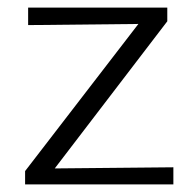

<svg xmlns="http://www.w3.org/2000/svg" viewBox="-20 -485 512 505"><path d="M436 -45V0H46V-35L344 -422L54 -419V-465H420V-429L124 -42Z"/></svg>

Font: Ysabeau SC Semilight
Style: Regular
Weight: 300
Designer: Christian Thalmann (Catharsis Fonts)
Version: Version 0.003